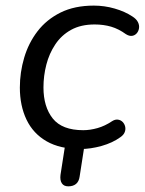

<svg xmlns="http://www.w3.org/2000/svg" viewBox="-20 -515 509 675"><path d="M220 140.1Q204.4 140.1 197.4 129.4Q190.3 118.7 192.7 99.7L214.2 -38.6H282.4L259.9 106Q257.5 123.1 247.3 131.6Q237 140.1 220 140.1ZM263.2 8.9Q191 8.9 143.8 -18.3Q96.5 -45.5 73.2 -94.4Q49.8 -143.3 49.8 -207.2Q49.8 -260.6 65 -312.1Q80.2 -363.6 111.8 -404.9Q143.4 -446.2 192.7 -470.8Q242 -495.3 309.9 -495.3Q347.5 -495.3 383.3 -484.9Q419 -474.6 445 -457.4Q459.2 -448.5 464.8 -437.5Q470.4 -426.4 468.7 -415.7Q467 -404.9 460.4 -397.6Q453.8 -390.3 444 -388.9Q434.3 -387.6 422.5 -395Q397.4 -413.3 370.7 -421.2Q343.9 -429 312.6 -429Q264.3 -429 230 -410.1Q195.8 -391.2 174.4 -358.9Q152.9 -326.7 142.9 -287.6Q132.8 -248.5 132.8 -207.6Q132.8 -139.5 165.5 -98.4Q198.3 -57.3 272.7 -57.3Q296.5 -57.3 322.8 -64.7Q349 -72.1 374.6 -89.3Q384.9 -95.8 394.7 -94.4Q404.6 -93 411.2 -86.2Q417.8 -79.4 420 -69.9Q422.3 -60.3 418.4 -50.3Q414.5 -40.3 402.9 -32.5Q375.8 -12.8 337.1 -1.9Q298.3 8.9 263.2 8.9Z"/></svg>

Font: Nunito ExtraLight
Style: Italic
Weight: 200
Italic angle: -9°
Designer: Vernon Adams
Foundry: Vernon Adams
Version: Version 3.602